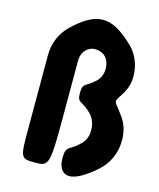

<svg xmlns="http://www.w3.org/2000/svg" viewBox="-133 -997 923 1114"><g transform="rotate(15 328.0 -439.5)"><path d="M546 -61C601 -109 633 -176 633 -255C633 -306 620 -348 597 -382C529 -481 523 -445 574 -528C591 -557 601 -591 601 -630C601 -699 575 -760 530 -803C390 -938 300 -933 166 -805C120 -760 90 -697 90 -622V-460V-325V-163C90 -5 93 0 179 0C264 0 267 -9 267 -318V-636C267 -695 309 -726 343 -726C401 -726 434 -690 434 -630C434 -599 422 -572 402 -553C344 -499 326 -522 326 -457C326 -391 352 -422 414 -354C434 -332 445 -301 445 -264C445 -229 433 -200 411 -179C348 -117 326 -145 326 -66C326 13 376 88 546 -61Z"/></g></svg>

Font: Hussar Print
Style: Bold
Weight: 700
Foundry: Cannot Into Space Fonts
Version: Version 2.00